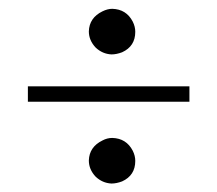

<svg xmlns="http://www.w3.org/2000/svg" viewBox="-20 -444 498 440"><path d="M414.1 -210.9H43.9V-246.1H414.1ZM183.6 -76.2C183.6 -62.5 188.8 -50.1 199.2 -39.1C209.6 -29.3 221.7 -24.1 235.4 -23.4C243.2 -23.4 251.3 -25.1 259.8 -28.3C279.9 -37.4 290 -53.1 290 -75.2C290 -83 288.1 -90.8 284.2 -98.6C274.4 -117.5 258.8 -127.3 237.3 -127.9C229.5 -127.9 222 -126 214.8 -122.1C194.7 -112.3 184.2 -97 183.6 -76.2ZM183.6 -372.1C183.6 -358.4 188.8 -346 199.2 -335C209.6 -325.2 221.7 -320 235.4 -319.3C243.2 -319.3 251.3 -321 259.8 -324.2C279.9 -333.3 290 -349 290 -371.1C290 -378.9 288.1 -386.7 284.2 -394.5C274.4 -413.4 258.8 -423.2 237.3 -423.8C230.1 -423.8 222.7 -421.9 214.8 -418C194.7 -408.2 184.2 -392.9 183.6 -372.1Z"/></svg>

Font: Abhaya Libre
Style: Regular
Weight: 400
Designer: Pushpananda Ekanayake, Sol Matas, Pathum Egodawatta
Foundry: Mooniak
Version: Version 1.041; ; ttfautohint (v1.5)